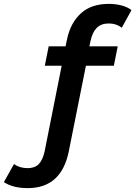

<svg xmlns="http://www.w3.org/2000/svg" viewBox="-199 -769 698 990"><path d="M-56 201Q-93 201 -124 193.5Q-155 186 -179 170L-127 77Q-98 98 -56 98Q-20 98 0.5 77.5Q21 57 31 12L119 -430H32L52 -530H139L147 -568Q165 -652 218.5 -700.5Q272 -749 362 -749Q397 -749 427.5 -741Q458 -733 479 -717L429 -626Q401 -648 362 -648Q323 -648 300.5 -626Q278 -604 268 -559L262 -530H408L388 -430H244L156 10Q118 201 -56 201Z"/></svg>

Font: Montserrat Thin SemiBold
Style: Italic
Weight: 600
Italic angle: -11.3°
Version: Version 9.000